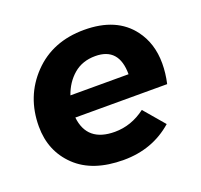

<svg xmlns="http://www.w3.org/2000/svg" viewBox="-101 -657 813 776"><g transform="rotate(-20 305.5 -268.5)"><path d="M306 6Q173 6 101 -63Q29 -132 29 -238Q29 -367 113.5 -455Q198 -543 334 -543Q473 -543 539 -455Q585 -394 585 -308Q585 -266 575 -222H180Q192 -113 311 -113Q382 -113 443 -159L518 -71Q430 6 306 6ZM442 -313Q442 -428 340 -428Q284.5 -428 247 -396Q209.5 -364 192 -313Z"/></g></svg>

Font: Argentum Sans SemiBold
Style: Italic
Weight: 600
Italic angle: -11°
Designer: Julieta Ulanovsky (font), Cristiano Sobral (main changes and remaster)
Foundry: Julieta Ulanovsky (font), Cristiano Sobral (main changes and remaster)
Version: Version 2.007;June 15, 2022;FontCreator 14.0.0.2814 64-bit; 